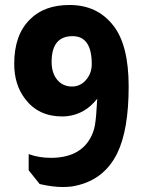

<svg xmlns="http://www.w3.org/2000/svg" viewBox="-20 -742 577 770"><path d="M370 -346Q344 -314 316 -298Q276 -275 229 -275Q134 -275 81 -345Q37 -402 37 -486Q37 -603 101 -665Q158 -722 259 -722Q370 -722 434 -640Q496 -562 496 -395Q496 -221 450 -127Q394 -14 267 6Q249 8 232 8Q190 8 139 -4L95 -59V-124Q136 -109 184 -109Q295 -109 340 -184Q355 -209 360.5 -239Q366 -269 370 -346ZM348 -485Q348 -597 271 -597Q187 -597 187 -494Q187 -449 209.5 -422Q232 -395 269 -395Q302 -395 325 -421.5Q348 -448 348 -485Z"/></svg>

Font: Almarai ExtraBold
Style: Regular
Weight: 800
Designer: Boutros International 2019
Foundry: Created by Boutros International 2019
Version: Version 1.10